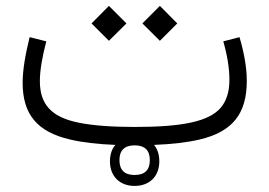

<svg xmlns="http://www.w3.org/2000/svg" viewBox="-20 -486 900 642"><path d="M726.6 -347.7C740.2 -300.3 747.1 -257.3 747.1 -218.8C747.1 -179.2 737.3 -148.4 717.8 -125.5C678.2 -79.6 589.8 -61.5 430.2 -61.5C352.1 -61.5 290 -66.4 243.7 -75.7C151.4 -94.2 113.3 -137.2 113.3 -215.3C113.3 -251 121.6 -297.4 134.8 -347.7L79.1 -361.8C64.9 -304.7 55.7 -252 55.7 -209.5C55.7 -103.5 104.5 -44.9 214.4 -19.5C255.4 -9.8 305.7 -3.9 365.7 -1.5C353.5 12.7 347.7 31.2 347.7 53.7C347.7 104 380.9 135.7 430.2 135.7C480.5 135.7 512.7 103 512.7 53.7C512.7 31.2 506.8 12.7 495.1 -1.5C555.7 -3.9 606.4 -9.8 647.5 -19.5C757.3 -45.4 805.2 -105.5 805.2 -215.3C805.2 -260.7 795.9 -311 780.8 -361.8ZM430.2 0C463.9 0 481 16.6 481 49.3C481 82.5 463.9 99.1 430.2 99.1C396.5 99.1 379.4 82.5 379.4 49.3C379.4 16.6 396.5 0 430.2 0ZM344.2 -349.6 402.8 -407.7 344.2 -466.3 286.1 -407.7ZM514.6 -349.6 572.8 -407.7 514.6 -466.3 456.1 -407.7Z"/></svg>

Font: Estedad Light
Style: Regular
Weight: 300
Designer: Amin Abedi
Version: Version 7.3